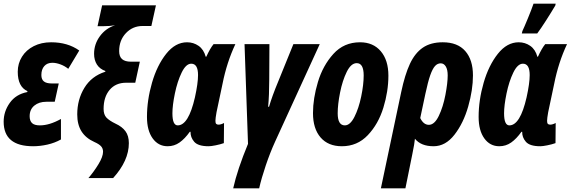

<svg xmlns="http://www.w3.org/2000/svg" viewBox="-22 -789 3118 1049"><path d="M-2 -124Q-2 -180 31.5 -227Q65 -274 127 -286L128 -291Q75 -315 75 -397Q75 -442 98 -479Q121 -516 162.5 -537Q204 -558 257 -558Q348 -558 411 -513L351 -413Q331 -429 307.5 -437.5Q284 -446 264 -446Q236 -446 220 -428Q204 -410 204 -379Q204 -355 218 -344Q232 -333 261 -333H299L277 -233H231Q191 -233 165.5 -212Q140 -191 140 -154Q140 -129 153 -116.5Q166 -104 196 -104Q248 -104 311 -139V-27Q277 -8 237 1Q197 10 159 10Q-2 10 -2 -124Z M541 40Q541 22 530 10Q519 -2 494 -13Q447 -34 423.5 -71Q400 -108 400 -164Q400 -245 439 -309Q478 -373 553 -397L554 -401Q523 -412 507.5 -436.5Q492 -461 492 -495Q492 -548 524 -591.5Q556 -635 607 -651Q578 -646 546 -646H511L536 -760H830L805 -647H757Q703 -647 666 -608Q629 -569 629 -510Q629 -480 645 -466Q661 -452 693 -452H742L717 -337H667Q610 -337 577 -298Q544 -259 544 -194Q544 -163 559.5 -146.5Q575 -130 610 -113Q645 -97 663.5 -72Q682 -47 682 -7Q682 89 596 184H461Q491 149 516 108Q541 67 541 40Z M781 -150Q781 -242 808.5 -337Q836 -432 886 -495Q936 -558 1000 -558Q1035 -558 1063 -538.5Q1091 -519 1102 -479H1105Q1126 -525 1145 -548H1264Q1217 -448 1194 -332L1161 -176Q1155 -142 1155 -129Q1155 -117 1159 -112.5Q1163 -108 1172 -108Q1185 -108 1202 -117L1201 -7Q1181 0 1156 5Q1131 10 1118 10Q1060 10 1039 -14.5Q1018 -39 1019 -69H1015Q988 -31 959 -10.5Q930 10 894 10Q843 10 812 -33Q781 -76 781 -150ZM1043 -257Q1060 -334 1060 -379Q1060 -441 1023 -441Q994 -441 970.5 -392.5Q947 -344 933.5 -278.5Q920 -213 920 -170Q920 -104 949 -104Q1008 -104 1043 -257Z M1333 -3 1314 -548H1450L1449 -352Q1449 -270 1443 -206H1448Q1464 -262 1499 -346L1581 -548H1725L1481 -15Q1454 44 1430 115Q1406 186 1394 240H1252Q1275 137 1333 -3Z M1688 -171Q1688 -251 1715 -341Q1742 -431 1799.5 -494.5Q1857 -558 1945 -558Q2017 -558 2058.5 -509Q2100 -460 2100 -376Q2100 -290 2072.5 -200.5Q2045 -111 1987.5 -50.5Q1930 10 1846 10Q1771 10 1729.5 -38Q1688 -86 1688 -171ZM1965 -377Q1965 -444 1927 -444Q1896 -444 1872.5 -396.5Q1849 -349 1836 -283.5Q1823 -218 1823 -170Q1823 -104 1862 -104Q1891 -104 1914.5 -150.5Q1938 -197 1951.5 -262Q1965 -327 1965 -377Z M2170 -286Q2190 -381 2217.5 -440Q2245 -499 2288 -528.5Q2331 -558 2397 -558Q2478 -558 2520 -510Q2562 -462 2562 -377Q2562 -298 2536 -207Q2510 -116 2461 -53Q2412 10 2347 10Q2278 10 2245 -31Q2243 -6 2231 52L2193 240H2059ZM2424 -377Q2424 -409 2413.5 -426Q2403 -443 2386 -443Q2368 -443 2354.5 -428Q2341 -413 2328.5 -377.5Q2316 -342 2302 -276L2274 -144Q2292 -107 2321 -107Q2352 -107 2375.5 -156Q2399 -205 2411.5 -270.5Q2424 -336 2424 -377Z M2593 -150Q2593 -242 2620.5 -337Q2648 -432 2698 -495Q2748 -558 2812 -558Q2847 -558 2875 -538.5Q2903 -519 2914 -479H2917Q2938 -525 2957 -548H3076Q3029 -448 3006 -332L2973 -176Q2967 -142 2967 -129Q2967 -117 2971 -112.5Q2975 -108 2984 -108Q2997 -108 3014 -117L3013 -7Q2993 0 2968 5Q2943 10 2930 10Q2872 10 2851 -14.5Q2830 -39 2831 -69H2827Q2800 -31 2771 -10.5Q2742 10 2706 10Q2655 10 2624 -33Q2593 -76 2593 -150ZM2855 -257Q2872 -334 2872 -379Q2872 -441 2835 -441Q2806 -441 2782.5 -392.5Q2759 -344 2745.5 -278.5Q2732 -213 2732 -170Q2732 -104 2761 -104Q2820 -104 2855 -257ZM2832 -619Q2842 -640 2862 -688.5Q2882 -737 2893 -769H3014L3012 -759Q2992 -725 2962 -678Q2932 -631 2913 -606H2829Z"/></svg>

Font: Noto Sans Display Ex Bold Cond
Style: Italic
Weight: 800
Width: 3
Italic angle: -12°
Designer: Monotype Design team
Foundry: Monotype Imaging Inc.
Version: Version 1.000